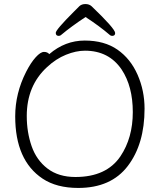

<svg xmlns="http://www.w3.org/2000/svg" viewBox="-20 -911 785 947"><path d="M402 -827Q332 -781 282 -739Q277 -734 270 -734Q255 -734 255 -749Q255 -764 344 -853L372 -881Q383 -891 401.5 -891Q420 -891 432 -880Q548 -769 548 -748Q548 -734 533 -734Q526 -734 521 -739Q471 -782 402 -827ZM223 -644Q301 -711 398 -711Q495 -711 559.5 -666Q624 -621 658.5 -542.5Q693 -464 693 -375Q693 -201 610.5 -92.5Q528 16 366 16Q259 16 190 -30Q55 -120 55 -337Q55 -451 109 -557Q132 -602 156 -628.5Q180 -655 197 -655Q214 -655 223 -644ZM352 -38Q505 -38 574 -140Q635 -231 635 -358Q635 -485 580 -568Q517 -661 399 -661Q355 -661 305.5 -641Q256 -621 212 -580Q112 -488 112 -339Q112 -259 136 -190Q160 -121 214.5 -79.5Q269 -38 352 -38Z"/></svg>

Font: LXGW WenKai Lite Light
Style: Regular
Weight: 300
Designer: LXGW / Fontworks Inc.
Foundry: LXGW / Fontworks Inc.
Version: Version 1.511; March 25, 2025